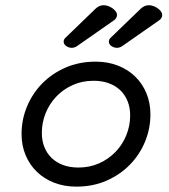

<svg xmlns="http://www.w3.org/2000/svg" viewBox="-20 -695 640 726"><path d="M61.5 -188.5Q61.5 -242.2 81.8 -291.5Q102.1 -340.8 138.9 -378.7Q175.8 -416.5 227.3 -439.2Q278.8 -461.9 341.8 -461.9Q387.7 -461.9 425.8 -447Q463.9 -432.1 491.2 -405.5Q518.6 -378.9 533.7 -342.3Q548.8 -305.7 548.8 -262.7Q548.8 -209 528.6 -159.7Q508.3 -110.4 471.4 -72.5Q434.6 -34.7 383.1 -12Q331.5 10.7 268.6 10.7Q222.7 10.7 184.6 -4.2Q146.5 -19 119.1 -45.7Q91.8 -72.3 76.7 -108.6Q61.5 -145 61.5 -188.5ZM138.2 -192.4Q138.2 -163.1 147.7 -139.2Q157.2 -115.2 175 -97.9Q192.9 -80.6 218.5 -71Q244.1 -61.5 276.4 -61.5Q319.3 -61.5 355.2 -77.6Q391.1 -93.8 417.2 -121.1Q443.4 -148.4 457.8 -184.1Q472.2 -219.7 472.2 -258.8Q472.2 -288.1 462.6 -312Q453.1 -335.9 435.3 -353.3Q417.5 -370.6 391.8 -380.1Q366.2 -389.6 334 -389.6Q291 -389.6 255.1 -373.5Q219.2 -357.4 193.1 -330.1Q167 -302.7 152.6 -267.1Q138.2 -231.4 138.2 -192.4ZM441.9 -520.5Q433.1 -514.2 421.4 -514.2Q416.5 -514.2 411.4 -515.9Q406.2 -517.6 401.9 -520.5Q397.5 -523.4 394.5 -527.8Q391.6 -532.2 391.6 -537.6Q391.6 -545.4 397.9 -551.8L511.7 -661.6Q518.1 -668 525.9 -671.6Q533.7 -675.3 543.5 -675.3Q550.3 -675.3 559.1 -672.4Q567.9 -669.4 575.4 -664.3Q583 -659.2 588.1 -652.3Q593.3 -645.5 593.3 -638.2Q593.3 -632.3 590.3 -627.2Q587.4 -622.1 582.5 -618.7ZM271 -520.5Q262.2 -514.2 250.5 -514.2Q245.6 -514.2 240.5 -515.9Q235.4 -517.6 231 -520.5Q226.6 -523.4 223.6 -527.8Q220.7 -532.2 220.7 -537.6Q220.7 -545.4 227.1 -551.8L340.8 -661.6Q347.2 -668 355 -671.6Q362.8 -675.3 372.6 -675.3Q379.4 -675.3 388.2 -672.4Q397 -669.4 404.5 -664.3Q412.1 -659.2 417.2 -652.3Q422.4 -645.5 422.4 -638.2Q422.4 -632.3 419.4 -627.2Q416.5 -622.1 411.6 -618.7Z"/></svg>

Font: Courier Prime
Style: Italic
Weight: 400
Monospace: yes
Designer: Alan Dague-Greene
Foundry: Quote-Unquote Apps
Version: Version 1.202